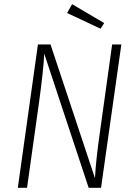

<svg xmlns="http://www.w3.org/2000/svg" viewBox="-20 -896 641 916"><path d="M462 0H403L191 -640Q188 -566 166 -406L109 0H65L161 -684H221L433 -46Q438 -135 455 -253L515 -684H559ZM324 -876 477 -786 460 -759 300 -834Z"/></svg>

Font: Fira Sans Condensed ExtraLight
Style: Italic
Weight: 275
Width: 3
Italic angle: -8°
Designer: Carrois Corporate & Edenspiekermann AG
Foundry: Carrois Corporate GbR & Edenspiekermann AG
Version: Version 4.203